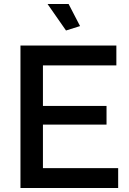

<svg xmlns="http://www.w3.org/2000/svg" viewBox="-20 -937 645 957"><path d="M379 -807 322 -917H217L309 -785ZM194 -316H511V-409H194V-611H560V-710H82V0H569V-99H194Z"/></svg>

Font: RT Raleway SemiBold
Style: Regular
Weight: 400
Designer: Matt McInerney, Pablo Impallari, Rodrigo Fuenzalida — Edited by Milan Moffatt in April 2016
Foundry: Matt McInerney, Pablo Impallari, Rodrigo Fuenzalida — Edited by Milan Moffatt in April 2016
Version: Version 3.001